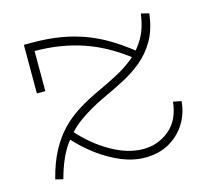

<svg xmlns="http://www.w3.org/2000/svg" viewBox="-79 -574 741 680"><g transform="rotate(-15 291.5 -234.5)"><path d="M491 -483 520 -476Q513 -418 490.5 -379Q468 -340 435 -313Q402 -286 363 -266Q324 -246 283 -227Q234 -204 194 -175.5Q154 -147 123.5 -103Q93 -59 74 13L46 6Q61 -53 83.5 -94.5Q106 -136 134.5 -165Q163 -194 197.5 -215.5Q232 -237 271 -255Q310 -273 346.5 -292Q383 -311 413 -335.5Q443 -360 463.5 -395.5Q484 -431 491 -483ZM375 14Q332 14 288.5 -4Q245 -22 204.5 -52Q164 -82 131 -119L152 -139Q200 -85 260 -51Q320 -17 376 -17Q430 -17 471.5 -51Q513 -85 520 -152L550 -146Q546 -100 523 -64Q500 -28 462.5 -7Q425 14 375 14ZM62 -305V-483H95Q150 -483 197 -475Q244 -467 285.5 -451.5Q327 -436 366.5 -412Q406 -388 447 -355L436 -330Q396 -362 355 -385.5Q314 -409 271.5 -423.5Q229 -438 185 -445Q141 -452 93 -452V-305Z"/></g></svg>

Font: BioRhyme ExtraLight
Style: Regular
Weight: 250
Designer: Aoife Mooney
Foundry: Aoife Mooney Type
Version: Version 1.600;gftools[0.9.33]